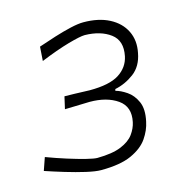

<svg xmlns="http://www.w3.org/2000/svg" viewBox="-83 -583 647 670"><g transform="rotate(-15 240.5 -248.0)"><path d="M202 9.5Q183 9.5 149 1.8Q115 -6 77 -17.5Q39 -29 8 -39.5L24 -85.5Q60 -72 96.5 -60.5Q133 -49 161 -42Q189 -35 200.5 -35Q255 -35.5 286.5 -48.5Q318 -61.5 332.8 -81.8Q347.5 -102 352 -123.5Q363.5 -177 325 -204Q286.5 -231 224.5 -231Q191 -230 172 -229.5Q153 -229 135 -228.5L145 -272.5Q160 -272.5 181.8 -271.8Q203.5 -271 236 -270Q307.5 -270 342.2 -292.2Q377 -314.5 385 -353Q396 -407 360.8 -433.2Q325.5 -459.5 268.5 -460.5Q252 -460.5 207.2 -447.8Q162.5 -435 104 -411L107.5 -462Q136.5 -472 168.2 -482Q200 -492 228.2 -498.5Q256.5 -505 275 -505Q330 -505 368.5 -485Q407 -465 424 -430.2Q441 -395.5 432 -352Q423.5 -306 391.8 -282.2Q360 -258.5 323 -251L321.5 -245Q339.5 -240.5 361 -226Q382.5 -211.5 394.8 -184Q407 -156.5 397.5 -113.5Q391.5 -83.5 372.2 -55.5Q353 -27.5 312.5 -9Q272 9.5 202 9.5Z"/></g></svg>

Font: Commissioner Loud ExtraLight
Style: Italic
Weight: 200
Italic angle: -12°
Designer: Kostas Bartsokas
Foundry: Kostas Bartsokas
Version: Version 1.000; ttfautohint (v1.8.3)